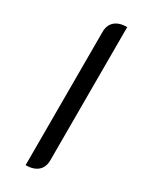

<svg xmlns="http://www.w3.org/2000/svg" viewBox="-189 -755 644 809"><g transform="rotate(30 133.0 -350.0)"><path d="M93 -639Q93 -673 114 -691Q135 -709 173 -709V-61Q173 -27 152 -9Q131 9 93 9Z"/></g></svg>

Font: K2D Light
Style: Regular
Weight: 300
Designer: Katatrad Aksorn Co.,Ltd.
Foundry: Cadson Demak Co.,Ltd.
Version: Version 1.000; ttfautohint (v1.6)